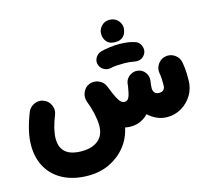

<svg xmlns="http://www.w3.org/2000/svg" viewBox="-129 -797 1389 1266"><g transform="rotate(-15 565.5 -163.5)"><path d="M8.3 23.4Q8.3 -21.5 20 -73.5Q31.7 -125.5 57.1 -191.4Q69.8 -223.1 102.3 -237.3Q134.8 -251.5 166 -238.8Q197.8 -226.1 211.9 -194.1Q226.1 -162.1 213.4 -130.4Q194.3 -83 185.3 -44.4Q176.3 -5.9 176.3 23.4Q176.3 147.5 322.3 147.5Q395 147.5 435.8 113Q476.6 78.6 476.6 13.7Q476.6 -21 466.6 -67.9Q456.5 -114.7 439.9 -156.2Q439.5 -157.7 439 -159.2Q426.8 -190.9 440.7 -223.6Q454.6 -256.3 486.3 -268.6Q500 -273.9 514.6 -273.9Q514.6 -273.9 515.1 -273.9Q516.1 -273.9 517.1 -273.9Q534.2 -273.9 550.3 -266.6Q582.5 -252.4 594.7 -220.7Q614.3 -170.9 627.9 -143.3Q641.6 -115.7 653.3 -104.7Q665 -93.8 679.2 -93.8Q699.7 -93.8 709.5 -115Q719.2 -136.2 726.6 -186.5Q727.1 -194.3 729 -205.6Q730 -214.4 733.4 -222.7Q733.4 -222.7 733.4 -222.7Q733.9 -223.6 734.4 -224.6Q734.4 -224.6 734.4 -225.1Q734.9 -226.1 735.4 -227.1Q735.4 -227.1 735.8 -227.5Q735.8 -228.5 736.3 -229Q736.8 -229.5 736.8 -230Q737.3 -231 737.8 -231.4Q737.8 -231.4 737.8 -231.9Q738.8 -232.9 739.3 -234.4Q739.3 -234.4 739.3 -234.4Q751 -252.4 771.5 -262.7Q792 -272.9 814.9 -270Q845.7 -266.1 864.5 -240.7Q883.3 -215.3 878.9 -184.6Q878.4 -182.1 878.4 -180.7Q877.4 -175.8 877 -170.4Q874 -150.4 874 -130.9Q874 -115.7 884.3 -103.8Q894.5 -91.8 915 -91.8Q955.1 -91.8 955.1 -134.3Q955.1 -157.7 954.3 -176.8Q953.6 -195.8 949.7 -216.8Q943.8 -250.5 963.6 -279.1Q983.4 -307.6 1017.1 -313.5Q1050.8 -319.3 1079.6 -299.6Q1108.4 -279.8 1114.3 -246.1Q1118.7 -221.2 1120.4 -204.1Q1122.1 -187 1122.6 -168.9Q1123 -150.9 1123 -123.5Q1123 -67.9 1095.9 -22.5Q1068.8 22.9 1023.9 49.6Q979 76.2 926.3 76.2Q888.2 76.2 855.2 61.3Q822.3 46.4 796.9 22Q773.4 46.9 743.4 60.5Q713.4 74.2 676.3 74.2Q656.2 74.2 637.7 70.3Q622.6 142.6 578.4 197.5Q534.2 252.4 468.8 283.4Q403.3 314.5 324.2 314.5Q227.5 314.5 156.7 279.3Q85.9 244.1 47.1 179Q8.3 113.8 8.3 23.4ZM644.5 -566.9Q644.5 -596.2 666 -619.1Q687.5 -642.1 720.2 -642.1Q744.6 -642.1 761.2 -632.1Q777.8 -622.1 787.1 -606.9Q799.3 -586.9 799.3 -566.9Q799.3 -551.8 792.7 -533.9Q786.1 -516.1 769.3 -503.2Q752.4 -490.2 721.7 -490.2Q690.4 -490.2 674.1 -503.2Q657.7 -516.1 650.9 -533.7Q644.5 -549.8 644.5 -566.9ZM570.8 -377Q564 -401.4 576.4 -423.8Q588.9 -446.3 614.3 -454.6Q640.6 -462.4 675.3 -466.8Q710 -471.2 743.7 -471.2Q779.8 -471.2 808.6 -466.1Q837.4 -460.9 857.4 -452.6Q882.8 -438 889.6 -410.2Q896.5 -382.3 880.4 -359.4Q867.2 -341.3 848.9 -335.4Q830.6 -329.6 810.5 -333.5Q796.9 -336.4 778.3 -338.4Q759.8 -340.3 743.7 -340.3Q712.4 -340.3 688.2 -338.6Q664.1 -336.9 649.4 -333Q625 -326.7 601.6 -339.6Q578.1 -352.5 570.8 -377Z"/></g></svg>

Font: Mikhak-DS2-FD Black
Style: Regular
Weight: 900
Designer: Amin Abedi
Version: Version 3.2